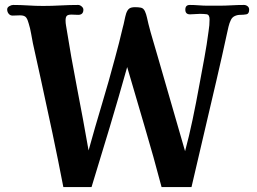

<svg xmlns="http://www.w3.org/2000/svg" viewBox="-20 -754 1040 776"><path d="M987 -715Q987 -698 975.5 -696Q964 -694 951 -694Q939 -694 928.5 -689Q918 -684 913 -673Q907 -661 903.5 -646Q900 -631 897 -617Q879 -533 854.5 -428Q830 -323 804 -212Q778 -101 754 2H633Q601 -120 565 -241Q529 -362 494 -483Q460 -362 423.5 -240Q387 -118 350 2H236Q215 -107 192 -216Q169 -325 145 -434L113 -579Q109 -599 105.5 -619.5Q102 -640 96 -659Q92 -675 85.5 -683.5Q79 -692 61 -692Q54 -692 46 -691.5Q38 -691 31 -691Q21 -691 15 -698.5Q9 -706 9 -716Q9 -724 17.5 -729Q26 -734 33 -734Q63 -734 93.5 -732Q124 -730 154 -730Q189 -730 225 -732Q261 -734 296 -734Q303 -734 310 -728Q317 -722 317 -715Q317 -694 296 -694Q289 -694 282.5 -694.5Q276 -695 269 -695Q255 -695 250 -690Q245 -685 245 -671Q245 -666 245.5 -660.5Q246 -655 247 -650Q267 -524 291.5 -398Q316 -272 338 -146Q364 -240 392 -333Q420 -426 445 -520Q453 -550 461 -580.5Q469 -611 476 -642Q480 -656 483 -671.5Q486 -687 490 -700Q495 -714 502.5 -719.5Q510 -725 526 -725Q539 -725 549.5 -723Q560 -721 566 -708Q571 -697 574 -683Q577 -669 580 -657Q588 -625 598 -592Q608 -559 617 -527Q645 -431 672.5 -335Q700 -239 728 -143Q744 -202 758.5 -271Q773 -340 786 -412Q796 -466 806 -520Q816 -574 823 -628Q825 -640 826 -652Q827 -664 827 -676Q827 -695 814.5 -696.5Q802 -698 788 -698Q778 -698 768 -697Q758 -696 748 -696Q729 -696 729 -715Q729 -734 747 -734Q765 -734 783.5 -732.5Q802 -731 820 -731H864Q890 -731 915.5 -732.5Q941 -734 966 -734Q974 -734 980.5 -729Q987 -724 987 -715Z"/></svg>

Font: l_WÎãfOS
Style: ^8Ä
Weight: 700
Designer: LiuPeng
Version: Version 1.3